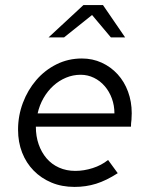

<svg xmlns="http://www.w3.org/2000/svg" viewBox="-20 -726 585 755"><path d="M51 0ZM443 -45Q398 -16 358 -3.5Q318 9 273 9Q223 9 182.5 -8Q142 -25 112.5 -55Q83 -85 67 -126Q51 -167 51 -216Q51 -271 70 -321.5Q89 -372 122.5 -411Q156 -450 202 -473Q248 -496 302 -496Q344 -496 380 -479.5Q416 -463 442.5 -434Q469 -405 483.5 -365.5Q498 -326 498 -281Q498 -274 497.5 -267.5Q497 -261 497 -255Q496 -248 495.5 -241.5Q495 -235 495 -228H121Q121 -190 132 -158.5Q143 -127 163 -103.5Q183 -80 212 -67Q241 -54 276 -54Q310 -54 344.5 -65Q379 -76 405 -97Q415 -84 424 -71Q433 -58 443 -45ZM297 -432Q267 -432 239.5 -420.5Q212 -409 189.5 -388.5Q167 -368 151 -340Q135 -312 128 -280H430Q430 -311 420 -338.5Q410 -366 392 -387Q374 -408 349.5 -420Q325 -432 297 -432ZM416 -579 342 -667 232 -579H171L308 -706H385L472 -579Z"/></svg>

Font: Rosa Sans Light
Style: Italic
Weight: 300
Italic angle: -12°
Designer: Pentagram / MCKL
Foundry: Pentagram / MCKL
Version: Version 1.005;September 16, 2019;FontCreator 11.5.0.2425 64-